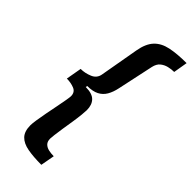

<svg xmlns="http://www.w3.org/2000/svg" viewBox="-284 -781 984 984"><g transform="rotate(45 208.5 -288.5)"><path d="M259 159Q202 159 160.5 151.5Q119 144 97.5 121.5Q76 99 76 55Q76 43 80 16Q84 -11 90.5 -44.5Q97 -78 103.5 -110.5Q110 -143 114 -166.5Q118 -190 118 -197Q118 -226 93.5 -236Q69 -246 39 -246L54 -331Q85 -331 116 -344Q147 -357 152 -390L189 -600Q199 -657 226.5 -686.5Q254 -716 301.5 -726Q349 -736 417 -736L404 -659Q384 -659 363.5 -654Q343 -649 327 -636Q311 -623 305 -596L263 -400Q256 -366 242 -342Q228 -318 203.5 -305.5Q179 -293 140 -293L138 -284Q185 -284 205.5 -263Q226 -242 226 -204Q226 -194 223.5 -169Q221 -144 216 -112Q211 -80 206 -49Q201 -18 198.5 4.5Q196 27 196 32Q196 53 207 64Q218 75 235.5 79Q253 83 273 83Z"/></g></svg>

Font: Archivo SemiCondensed
Style: Bold Italic
Weight: 700
Width: 4
Italic angle: -10°
Designer: Hector Gatti
Foundry: Omnibus-Type
Version: Version 2.001